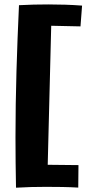

<svg xmlns="http://www.w3.org/2000/svg" viewBox="-20 -789 406 884"><path d="M53.7 75.2C99.6 72.3 146 71.3 191.9 71.3C241.2 71.3 291 71.8 340.3 74.7L341.3 -28.8L199.7 -30.3L215.8 -670.4L350.6 -667.5L357.9 -763.2C306.6 -767.1 254.4 -768.6 202.6 -768.6C157.7 -768.6 112.8 -767.6 67.4 -765.1C58.1 -563 51.3 -359.9 51.3 -156.7C51.3 -79.6 52.2 -2 53.7 75.2Z"/></svg>

Font: Luckiest Guy
Style: Regular
Weight: 400
Designer: Astigmatic (AOETI)
Foundry: Astigmatic (AOETI)
Version: Version 1.001